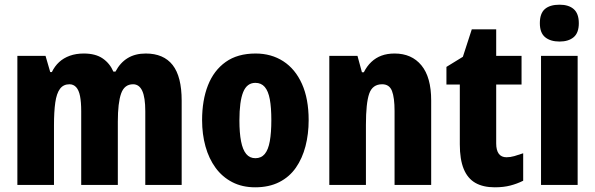

<svg xmlns="http://www.w3.org/2000/svg" viewBox="-20 -788 2536 818"><path d="M601 -560Q677 -560 715.5 -511Q754 -462 754 -359V0H599V-314Q599 -373 586 -401Q573 -429 547 -429Q510 -429 496 -389.5Q482 -350 482 -270V0H326V-314Q326 -353 321 -378.5Q316 -404 304.5 -416.5Q293 -429 276 -429Q250 -429 235.5 -409.5Q221 -390 215.5 -351Q210 -312 210 -254V0H54V-550H174L194 -481H201Q213 -506 232 -523.5Q251 -541 277.5 -550.5Q304 -560 337 -560Q387 -560 417.5 -539Q448 -518 463 -483H472Q492 -521 524 -540.5Q556 -560 601 -560Z M1295 -276Q1295 -217 1281.5 -165Q1268 -113 1240.5 -73.5Q1213 -34 1169.5 -12Q1126 10 1067 10Q1012 10 969.5 -12Q927 -34 898.5 -73Q870 -112 855.5 -164Q841 -216 841 -276Q841 -361 866 -424.5Q891 -488 941.5 -524Q992 -560 1069 -560Q1136 -560 1187 -527Q1238 -494 1266.5 -430.5Q1295 -367 1295 -276ZM1000 -275Q1000 -222 1007 -186Q1014 -150 1029 -132Q1044 -114 1068 -114Q1093 -114 1108 -132Q1123 -150 1129.5 -186.5Q1136 -223 1136 -276Q1136 -330 1129.5 -365Q1123 -400 1108 -417.5Q1093 -435 1068 -435Q1032 -435 1016 -395.5Q1000 -356 1000 -275Z M1661 -560Q1734 -560 1775.5 -509.5Q1817 -459 1817 -360V0H1661V-315Q1661 -372 1650 -400.5Q1639 -429 1608 -429Q1567 -429 1553 -389Q1539 -349 1539 -256V0H1383V-550H1503L1522 -480H1530Q1543 -506 1562 -524Q1581 -542 1605.5 -551Q1630 -560 1661 -560Z M2138 -118Q2154 -118 2171.5 -123Q2189 -128 2209 -135V-18Q2183 -5 2154 2.5Q2125 10 2088 10Q2038 10 2005 -9Q1972 -28 1955.5 -68.5Q1939 -109 1939 -173V-428H1882V-503L1952 -546L1990 -663H2094V-550H2202V-428H2094V-177Q2094 -148 2105 -133Q2116 -118 2138 -118Z M2441 -550V0H2285V-550ZM2364 -768Q2403 -768 2424.5 -749Q2446 -730 2446 -689Q2446 -648 2424 -629.5Q2402 -611 2364 -611Q2325 -611 2302.5 -629.5Q2280 -648 2280 -689Q2280 -731 2301.5 -749.5Q2323 -768 2364 -768Z"/></svg>

Font: Noto Sans Display Condensed ExtraBold
Style: Regular
Weight: 800
Width: 3
Designer: Monotype Design Team
Foundry: Monotype Imaging Inc.
Version: Version 2.003